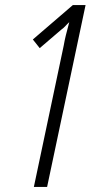

<svg xmlns="http://www.w3.org/2000/svg" viewBox="-20 -734 401 754"><path d="M165 0 316 -714H266L109 -579L136 -545L220 -617Q230 -624 237 -632Q244 -640 252 -647Q243 -613 238.5 -595Q234 -577 230 -554L113 0Z"/></svg>

Font: Noto Sans Display Condensed Light
Style: Italic
Weight: 300
Width: 3
Designer: Monotype Design team
Foundry: Monotype Imaging Inc.
Version: 1.000